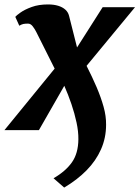

<svg xmlns="http://www.w3.org/2000/svg" viewBox="-56 -587 629 866"><path d="M108.5 -441Q102 -454.5 92.2 -467.5Q82.5 -480.5 70.5 -480.5Q57 -480.5 49 -478.8Q41 -477 31 -471L13 -511Q17.5 -517 36.5 -530.5Q55.5 -544 87 -555.5Q118.5 -567 160.5 -567Q186.5 -567 206.2 -561Q226 -555 238.8 -543.5Q251.5 -532 255.5 -515.5L291.5 -373L407 -554.5H553L334.5 -290Q360 -240 379.8 -193.8Q399.5 -147.5 411.2 -105.5Q423 -63.5 422.5 -24.5Q422.5 35 399.5 86.8Q376.5 138.5 334.5 181.2Q292.5 224 233.5 259L185.5 217Q240 185.5 268.5 145Q297 104.5 297.5 41Q298 6.5 289.2 -34.5Q280.5 -75.5 266 -118Q251.5 -160.5 234 -200L119.5 0H-36L190.5 -277.5Z"/></svg>

Font: Merriweather 20pt Black
Style: Italic
Weight: 900
Italic angle: -7.8°
Version: Version 2.101